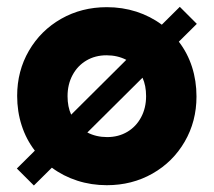

<svg xmlns="http://www.w3.org/2000/svg" viewBox="-20 -539 638 573"><path d="M134.8 -38.6 81.1 14.6 30.3 -36.1 84 -89.4Q58.1 -123 44.7 -164.6Q31.2 -206.1 31.2 -252.9Q31.2 -327.1 66.4 -387.7Q101.6 -448.2 162.6 -482.9Q223.6 -517.6 298.8 -517.6Q345.2 -517.6 387 -504.2Q428.7 -490.7 462.9 -465.3L516.6 -518.6L567.4 -467.8L513.7 -414.6Q539.6 -380.9 553 -339.4Q566.4 -297.9 566.4 -251Q566.4 -176.8 531.2 -116.2Q496.1 -55.7 435.1 -21Q374 13.7 298.8 13.7Q252.4 13.7 210.7 0.2Q168.9 -13.2 134.8 -38.6ZM416 -252Q416 -283.7 405.3 -307.1L240.7 -143.6Q267.1 -129.9 299.8 -129.9Q333.5 -129.9 359.9 -145.5Q386.2 -161.1 401.1 -189Q416 -216.8 416 -252ZM192.4 -196.8 356.9 -360.4Q330.6 -374 297.9 -374Q264.2 -374 237.8 -358.4Q211.4 -342.8 196.5 -314.9Q181.6 -287.1 181.6 -252Q181.6 -220.2 192.4 -196.8Z"/></svg>

Font: Wanted Sans ExtraBold
Style: Regular
Weight: 800
Designer: Original Design by Kil Hyung-jin and Kang Hanbin, Wanted Lab, Inc; Hangeul from Source Han Sans by Jang Soo-young and Ka
Foundry: Wanted Lab, Inc.
Version: Version 1.003